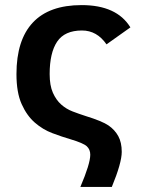

<svg xmlns="http://www.w3.org/2000/svg" viewBox="-20 -547 556 757"><path d="M399.9 -372.1Q362.3 -426.8 303.2 -426.8Q234.9 -426.8 205.3 -382.8Q175.8 -338.9 175.8 -254.9Q175.8 -210 188.5 -181.4Q201.2 -152.8 221.2 -135Q241.2 -117.2 266.1 -107.7Q291 -98.1 316.9 -89.8Q383.3 -69.3 408 -52.2Q432.6 -35.2 446.3 -10.3Q460 14.6 460 51.8Q460 95.2 420.9 189.9H296.9Q335.9 98.6 335.9 63Q335.9 42.5 322.3 29.8Q308.6 17.1 257.8 2Q224.1 -7.8 186.5 -22Q148.9 -36.1 117.4 -63.5Q85.9 -90.8 65.4 -136.5Q44.9 -182.1 44.9 -254.9Q44.9 -389.2 109.4 -458Q173.8 -526.9 301.8 -526.9Q440.4 -526.9 494.1 -439Z"/></svg>

Font: Clear Sans
Style: Bold
Weight: 700
Foundry: Intel Corporation
Version: Version 1.00